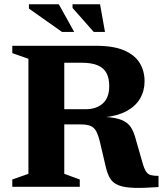

<svg xmlns="http://www.w3.org/2000/svg" viewBox="-20 -904 798 929"><path d="M393.5 -375.5Q446.5 -375.5 477.5 -403.5Q508.5 -431.5 508.5 -487.5Q508.5 -524.5 495.8 -549.5Q483 -574.5 453.5 -587.5Q424 -600.5 374.5 -600.5H170L188.5 -682.5H443.5Q529.5 -682.5 581.2 -660Q633 -637.5 656.2 -598.8Q679.5 -560 679.5 -511Q679.5 -464.5 657.8 -427.2Q636 -390 592.5 -366.5Q549 -343 482.5 -336V-338.5Q537.5 -336 567.8 -323.8Q598 -311.5 613.2 -288.2Q628.5 -265 637.5 -228L668 -122Q676.5 -90 686 -75.2Q695.5 -60.5 709.8 -56.8Q724 -53 747 -53V1Q673 6.5 626.5 4.8Q580 3 553.2 -7.8Q526.5 -18.5 513.2 -40Q500 -61.5 492 -95.5L464.5 -213Q456 -249 445.8 -268.2Q435.5 -287.5 418 -294.8Q400.5 -302 369.5 -302H185.5L166.5 -375.5ZM291 -682.5V-63L366 -35.5V0H39.5V-35.5L117.5 -63V-619.5L39.5 -647V-682.5ZM339 -749.5H280L120 -862.5V-883.5H264.5ZM488 -749.5H433.5L331 -865.5V-883.5H464Z"/></svg>

Font: Newsreader
Style: Bold
Weight: 700
Designer: Hugues Gentile
Foundry: Production Type
Version: Version 1.003